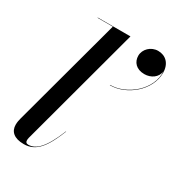

<svg xmlns="http://www.w3.org/2000/svg" viewBox="-182 -871 916 995"><g transform="rotate(30 276.0 -373.5)"><path d="M395.5 -684C395.5 -646.5 421 -616.5 470 -616.5C508.5 -616.5 545 -640 549 -679C556 -571.5 444.5 -479.5 344.5 -479.5V-477.5C445.5 -477.5 551.5 -566.5 551.5 -669.5C551.5 -726.5 517.5 -757 473 -757C430 -757 395.5 -722.5 395.5 -684ZM268.5 -156 267 -156.5C218.5 -36 177 1 132 1C119.5 1 115 -6 115 -16C115 -20 115.5 -26 117 -31.5L310.5 -750H115V-748H206L30 -96.5C27.5 -87 24 -73 24 -56.5C24 -16.5 51.5 10 110 10C182.5 10 223.5 -43.5 268.5 -156Z"/></g></svg>

Font: Bodoni* 96pt Medium
Style: Italic
Weight: 500
Italic angle: -13°
Version: Version 2.3